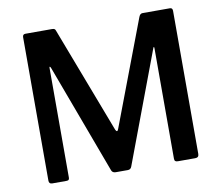

<svg xmlns="http://www.w3.org/2000/svg" viewBox="-81 -839 1080 937"><g transform="rotate(-10 459.5 -371.0)"><path d="M104 0Q88 0 88 -17V-727Q88 -742 102 -742H233Q242 -742 246 -739.5Q250 -737 252 -730L452 -205Q456 -196 460 -196.5Q464 -197 467 -206L664 -726Q670 -742 682 -742H818Q831 -742 831 -727V-18Q831 0 813 0H727Q718 0 714 -3.5Q710 -7 710 -16V-564Q710 -570 707.5 -569Q705 -568 704 -563L498 -14Q493 0 479 0H419Q403 0 398 -13L196 -557Q193 -563 191 -563Q189 -563 189 -557V-14Q189 -7 186 -3.5Q183 0 174 0H104Z"/></g></svg>

Font: Libre Franklin Medium
Style: Regular
Weight: 500
Designer: Pablo Impallari, Rodrigo Fuenzalida, Nhung Nguyen
Foundry: Impallari Type
Version: Version 3.000